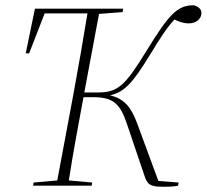

<svg xmlns="http://www.w3.org/2000/svg" viewBox="-20 -707 787 731"><path d="M601 4C628 4 645 3 658 0L660 -12L583 -18L503 -235C480 -298 454 -331 399 -344C453 -356 485 -390 552 -500C588 -559 611 -596 644 -633C657 -626 677 -618 699 -618C724 -618 747 -633 747 -658C747 -674 732 -683 718 -687C654 -687 623 -652 535 -509C455 -379 428 -355 352 -355H301L357 -654L447 -661L449 -674H113L78 -504H91L150 -656H313C297 -558 280 -460 262 -362L198 -20L108 -12L106 0H329L331 -12L242 -20C257 -117 275 -214 293 -311L298 -337H335C414 -337 438 -309 463 -236L529 -41C541 -5 549 4 601 4Z"/></svg>

Font: Source Serif 4 Display Light
Style: Italic
Weight: 300
Italic angle: -12°
Designer: Frank Grießhammer
Foundry: Adobe Systems Incorporated
Version: Version 4.004;hotconv 1.0.117;makeotfexe 2.5.65602